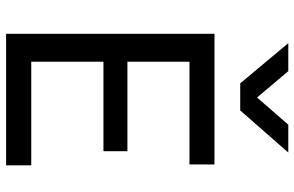

<svg xmlns="http://www.w3.org/2000/svg" viewBox="-192 -796 988 645"><g transform="rotate(90 302.5 -474.0)"><path d="M94 0V-700H533V-616H188V-407.5H488.5V-327H188V-84.5H536V0ZM260.5 -786.5 125.5 -948H219.5L308 -843L399.5 -948H493L351.5 -786.5Z"/></g></svg>

Font: Geologica Roman Light
Style: Regular
Weight: 300
Designer: Sindre Bremnes, Frode Helland
Foundry: Monokrom Skriftforlag AS
Version: Version 1.010;gftools[0.9.28]